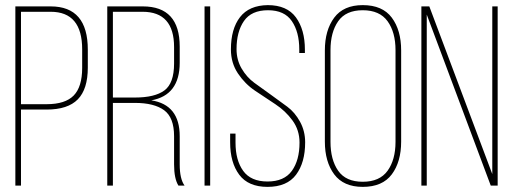

<svg xmlns="http://www.w3.org/2000/svg" viewBox="-20 -725 2004 750"><path d="M40 -700H178Q323 -700 323 -531V-461Q323 -377 284 -337Q245 -297 162 -297H62V0H40ZM62 -318H162Q235 -318 268 -352Q301 -386 301 -460V-532Q301 -679 178 -679H62Z M399 -700H538Q682 -700 682 -543V-480Q682 -353 571 -333Q682 -316 682 -193V-83Q682 -26 701 0H677Q660 -27 660 -83V-193Q660 -266 621 -294.5Q582 -323 507 -323H421V0H399ZM421 -344H507Q585 -344 622.5 -372Q660 -400 660 -477V-541Q660 -679 537 -679H421Z M779 -700H801V0H779Z M1026 -705Q1101 -705 1136 -657Q1171 -609 1171 -531V-518H1149V-532Q1149 -600 1120 -642.5Q1091 -685 1027 -685Q962 -685 933 -643Q904 -601 904 -533Q904 -491 924 -457Q944 -423 973.5 -401.5Q1003 -380 1038 -355Q1073 -330 1102.5 -308Q1132 -286 1152 -249.5Q1172 -213 1172 -169Q1172 -90 1136.5 -42.5Q1101 5 1025 5Q950 5 914.5 -42.5Q879 -90 879 -169V-203H900V-168Q900 -99 930 -57.5Q960 -16 1025 -16Q1090 -16 1120 -57.5Q1150 -99 1150 -168Q1150 -217 1122.5 -254.5Q1095 -292 1055.5 -318Q1016 -344 976.5 -370.5Q937 -397 909.5 -438Q882 -479 882 -532Q882 -612 917.5 -658Q953 -704 1026 -705Z M1249 -172V-528Q1249 -607 1285.5 -656Q1322 -705 1397 -705Q1474 -705 1510.5 -656Q1547 -607 1547 -528V-172Q1547 -93 1510.5 -44Q1474 5 1397 5Q1322 5 1285.5 -44Q1249 -93 1249 -172ZM1271 -529V-171Q1271 -101 1301 -58Q1331 -15 1397 -15Q1463 -15 1494 -58Q1525 -101 1525 -171V-529Q1525 -599 1494 -642Q1463 -685 1397 -685Q1331 -685 1301 -642Q1271 -599 1271 -529Z M1647 -668V0H1626V-700H1657L1903 -45V-700H1924V0H1897Z"/></svg>

Font: Bebas Neue Light
Style: Regular
Weight: 300
Designer: Ryoichi Tsunekawa
Foundry: Ryoichi Tsunekawa
Version: Version 001.003; ttfautohint (v1.5.65-e2d9)